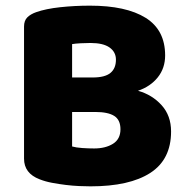

<svg xmlns="http://www.w3.org/2000/svg" viewBox="-20 -643 659 679"><path d="M235 -125Q249 -121 271 -119.5Q293 -118 313 -118Q353 -118 379.5 -134.5Q406 -151 406 -186Q406 -219 384 -233Q362 -247 317 -247H235ZM235 -369H308Q351 -369 370.5 -385Q390 -401 390 -432Q390 -459 367.5 -475Q345 -491 300 -491Q285 -491 265.5 -490Q246 -489 235 -487ZM300 16Q283 16 260 15Q237 14 212.5 11Q188 8 164 3.5Q140 -1 120 -9Q65 -30 65 -82V-549Q65 -570 76.5 -581.5Q88 -593 108 -600Q142 -612 193 -617.5Q244 -623 298 -623Q426 -623 495 -580Q564 -537 564 -447Q564 -402 538 -369.5Q512 -337 468 -322Q518 -308 551.5 -271Q585 -234 585 -178Q585 -79 511.5 -31.5Q438 16 300 16Z"/></svg>

Font: Baloo Tammudu
Style: Regular
Weight: 400
Designer: Omkar Shende and Ek Type
Foundry: Ek Type
Version: Version 1.443;PS 1.000;hotconv 16.6.51;makeotf.lib2.5.65220;